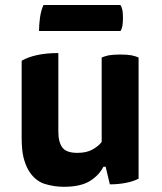

<svg xmlns="http://www.w3.org/2000/svg" viewBox="-20 -717 637 757"><path d="M396.5 -59.6Q400.4 -43 413.1 9.8Q447.3 9.8 476.6 3.9Q506.8 -2 526.4 -12.7Q526.4 -171.9 526.4 -490.2Q516.6 -495.1 498 -499Q480.5 -502 454.1 -502Q427.7 -502 409.2 -499Q391.6 -495.1 380.9 -490.2Q380.9 -378.9 380.9 -157.2Q367.2 -139.6 343.8 -127Q320.3 -114.3 285.2 -114.3Q241.2 -114.3 225.6 -135.7Q210 -157.2 210 -198.2Q210 -301.8 210 -507.8Q163.1 -507.8 127 -500Q90.8 -492.2 65.4 -477.5Q65.4 -462.9 65.4 -432.6Q65.4 -368.2 65.4 -172.9Q65.4 -128.9 72.3 -97.7Q80.1 -66.4 92.8 -44.9Q117.2 -4.9 155.3 7.8Q193.4 19.5 231.4 19.5Q296.9 19.5 334 -2.9Q371.1 -26.4 387.7 -59.6Q390.6 -59.6 396.5 -59.6ZM151.4 -697.3Q141.6 -675.8 137.7 -647.5Q133.8 -619.1 133.8 -594.7Q241.2 -594.7 455.1 -594.7Q460 -601.6 462.9 -616.2Q464.8 -630.9 464.8 -646.5Q464.8 -662.1 462.9 -675.8Q460 -689.5 455.1 -697.3Q353.5 -697.3 151.4 -697.3Z"/></svg>

Font: cl
Style: Bold
Weight: 400
Designer: Mitja Miklavcic
Version: Version 7.504; 2011; Build 1021